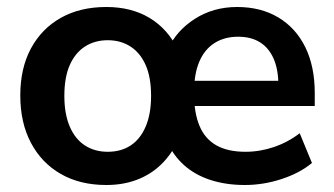

<svg xmlns="http://www.w3.org/2000/svg" viewBox="-20 -519 954 549"><path d="M284 10Q209 10 154 -21.5Q99 -53 68.5 -110.5Q38 -168 38 -246Q38 -324 68.5 -380.5Q99 -437 154 -468Q209 -499 284 -499Q356 -499 408 -467.5Q460 -436 488 -378H460Q484 -431 537 -465Q590 -499 658 -499Q726 -499 776 -469Q826 -439 853 -384Q880 -329 880 -253V-216H515V-288H792L776 -275Q776 -320 762.5 -351Q749 -382 723.5 -398Q698 -414 661 -414Q622 -414 593.5 -396Q565 -378 550 -343Q535 -308 535 -257V-250Q535 -196 550.5 -159Q566 -122 598.5 -103.5Q631 -85 682 -85Q723 -85 763 -98.5Q803 -112 837 -138L872 -53Q837 -24 785 -7Q733 10 680 10Q626 10 581.5 -4.5Q537 -19 505.5 -47.5Q474 -76 457 -116H488Q470 -77 440.5 -48.5Q411 -20 371.5 -5Q332 10 284 10ZM288 -85Q326 -85 353.5 -103Q381 -121 396.5 -157Q412 -193 412 -245Q412 -298 396.5 -333Q381 -368 353 -386Q325 -404 288 -404Q251 -404 223 -386Q195 -368 179.5 -333Q164 -298 164 -245Q164 -193 179.5 -157Q195 -121 223 -103Q251 -85 288 -85Z"/></svg>

Font: NunitoSans3
Style: Bold
Weight: 700
Designer: Vernon Adams
Foundry: Vernon Adams
Version: Version 3.101;gftools[0.9.27]